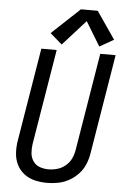

<svg xmlns="http://www.w3.org/2000/svg" viewBox="-63 -1018 703 1071"><g transform="rotate(5 288.0 -482.5)"><path d="M241 8Q272 8 303.5 2Q335 -4 364 -20Q393 -36 416 -60.5Q439 -85 451.5 -115Q464 -145 469 -176L561 -735H475L385 -189Q381 -164 370 -140.5Q359 -117 338 -99.5Q317 -82 292 -75Q267 -68 243 -68Q217 -68 193.5 -76.5Q170 -85 156.5 -105.5Q143 -126 141 -151Q139 -176 143 -202L231 -735H145L59 -214Q53 -179 55 -144Q57 -109 71.5 -79Q86 -49 112.5 -28.5Q139 -8 172.5 0Q206 8 241 8ZM256 -768 384 -910 466 -775 545 -820 440 -973H346L189 -826Z"/></g></svg>

Font: Iosevka Sparkle
Style: Italic
Weight: 400
Italic angle: -9°
Designer: Belleve Invis
Foundry: Belleve Invis
Version: Version 4.5.0; ttfautohint (v1.8.3)